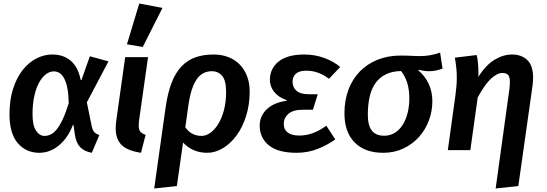

<svg xmlns="http://www.w3.org/2000/svg" viewBox="-20 -854 3110 1092"><path d="M502 15Q459 7 436 -17Q413 -41 406 -88L398 -143L395 -144Q366 -69 315 -27Q264 15 204 15Q128 15 81 -40Q34 -95 34 -204Q34 -285 54 -348Q74 -411 108 -454.5Q142 -498 186 -521Q230 -544 277 -544Q342 -544 383.5 -507.5Q425 -471 439 -399Q440 -399 441 -398.5Q442 -398 443 -398L491 -534L597 -505L474 -272L501 -139Q506 -115 515 -104Q524 -93 545 -86ZM233 -81Q251 -81 268 -89Q285 -97 302 -117.5Q319 -138 336 -174Q353 -210 371 -267Q370 -316 363.5 -350.5Q357 -385 345.5 -407Q334 -429 319 -438.5Q304 -448 286 -448Q263 -448 241.5 -432Q220 -416 203 -385.5Q186 -355 175.5 -309.5Q165 -264 165 -205Q165 -140 185 -110.5Q205 -81 233 -81Z M772 -177Q769 -154 769 -140Q769 -117 777.5 -106Q786 -95 808 -87L782 15Q703 3 670.5 -30.5Q638 -64 638 -123Q638 -142 641 -166L692 -529H822ZM702 -602 772 -834 904 -809 792 -587Z M1158 15Q1077 15 1021 -43L986 204L857 218L922 -243Q934 -327 956.5 -384.5Q979 -442 1013.5 -477.5Q1048 -513 1093 -528.5Q1138 -544 1195 -544Q1240 -544 1278 -529.5Q1316 -515 1343 -487.5Q1370 -460 1385 -421Q1400 -382 1400 -333Q1400 -259 1380 -195Q1360 -131 1326 -84.5Q1292 -38 1248.5 -11.5Q1205 15 1158 15ZM1266 -331Q1266 -396 1243.5 -422.5Q1221 -449 1185 -449Q1161 -449 1140 -439.5Q1119 -430 1102 -407.5Q1085 -385 1072 -347Q1059 -309 1051 -252L1034 -130Q1052 -104 1075.5 -92.5Q1099 -81 1126 -81Q1152 -81 1177 -99Q1202 -117 1222 -150Q1242 -183 1254 -229Q1266 -275 1266 -331Z M1760 -230H1703Q1648 -230 1621 -207Q1594 -184 1594 -149Q1594 -117 1616.5 -100Q1639 -83 1683 -83Q1760 -83 1836 -139L1887 -61Q1842 -29 1786.5 -7Q1731 15 1667 15Q1561 15 1509 -27.5Q1457 -70 1457 -140Q1457 -193 1496 -231.5Q1535 -270 1610 -281L1611 -284Q1563 -301 1539 -332Q1515 -363 1515 -399Q1515 -464 1564.5 -504Q1614 -544 1711 -544Q1771 -544 1824 -524.5Q1877 -505 1915 -473L1851 -406Q1790 -452 1723 -452Q1682 -452 1663 -435Q1644 -418 1644 -390Q1644 -357 1666.5 -337.5Q1689 -318 1737 -318H1787Z M2359 -454Q2397 -422 2418 -377.5Q2439 -333 2439 -279Q2439 -221 2419 -168Q2399 -115 2362.5 -74.5Q2326 -34 2274.5 -9.5Q2223 15 2159 15Q2055 15 1997 -44Q1939 -103 1939 -209Q1939 -284 1962 -344.5Q1985 -405 2027 -448Q2069 -491 2128 -514.5Q2187 -538 2259 -538Q2279 -538 2293.5 -537.5Q2308 -537 2319.5 -536.5Q2331 -536 2342 -535.5Q2353 -535 2367 -535Q2396 -535 2424.5 -539.5Q2453 -544 2483 -555L2497 -464Q2478 -457 2459.5 -453Q2441 -449 2418 -449Q2407 -449 2389.5 -451.5Q2372 -454 2360 -457ZM2308 -294Q2308 -345 2296 -383Q2284 -421 2261 -450Q2211 -449 2175 -431.5Q2139 -414 2116 -382Q2093 -350 2082.5 -304.5Q2072 -259 2072 -202Q2072 -140 2095 -111Q2118 -82 2165 -82Q2199 -82 2226 -99Q2253 -116 2271 -145Q2289 -174 2298.5 -212.5Q2308 -251 2308 -294Z M2700 -416Q2743 -484 2792.5 -514Q2842 -544 2892 -544Q2946 -544 2979 -512.5Q3012 -481 3012 -412Q3012 -392 3009 -368L2928 204L2799 218L2877 -346Q2880 -370 2880 -387Q2880 -419 2869 -429Q2858 -439 2837 -439Q2808 -439 2773 -407Q2738 -375 2697 -300L2655 0H2527L2570 -310Q2574 -339 2576 -364Q2578 -389 2578 -412Q2578 -444 2575 -471Q2572 -498 2567 -526L2691 -541Q2695 -528 2698 -500Q2701 -472 2701 -443V-428Q2701 -422 2700 -416Z"/></svg>

Font: Xgbmvzvtohvqztyvzapvmeyoton
Style: Regular
Weight: 500
Italic angle: -8°
Designer: Carrois Corporate & Edenspiekermann
Foundry: Carrois Corporate GbR & Edenspiekermann AG
Version: Version 2.001